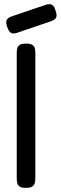

<svg xmlns="http://www.w3.org/2000/svg" viewBox="-20 -899 294 929"><path d="M105 10Q86 10 76.5 4.5Q67 -1 64 -11.5Q61 -22 61 -36V-643Q61 -657 64 -667Q67 -677 77 -682.5Q87 -688 106 -688Q126 -688 135.5 -682.5Q145 -677 148 -667Q151 -657 151 -642V-35Q151 -21 147.5 -11Q144 -1 134.5 4.5Q125 10 105 10ZM62 -740Q43 -734 33 -740Q23 -746 15 -768Q7 -790 12 -801.5Q17 -813 37 -820L202 -876Q221 -882 232 -875.5Q243 -869 249 -847Q257 -825 251.5 -814Q246 -803 226 -796Z"/></svg>

Font: Fredoka Expanded
Style: Regular
Weight: 400
Width: 7
Designer: Ben Nathan
Foundry: Milena B. Brandão, Ben Nathan
Version: Version 2.001